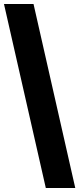

<svg xmlns="http://www.w3.org/2000/svg" viewBox="-20 -828 400 968"><path d="M211 120 0 -808H149L359.5 120Z"/></svg>

Font: Encode Sans Semi Condensed
Style: Bold
Weight: 700
Width: 4
Designer: Multiple Designers
Foundry: Impallari Type
Version: Version 2.000